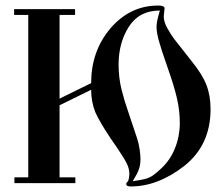

<svg xmlns="http://www.w3.org/2000/svg" viewBox="-20 -661 801 693"><path d="M252 0H32V-21H82V-607H31V-628H251V-607H195V-305L309 -361Q309 -476 378 -558Q449 -641 551 -641Q574 -641 574 -631L571 -602Q571 -582 584 -559Q597 -536 609 -520L671 -441Q710 -393 725 -354.5Q740 -316 740 -267Q740 -137 645 -62Q550 12 452 12Q436 12 436 4V2Q436 -2 440.5 -5Q445 -8 447 -33Q447 -54 435 -76Q429 -87 415.5 -108Q402 -129 381 -159Q340 -220 324 -256Q309 -294 309 -337L195 -281V-21H252ZM459 -7Q488 -11 503.5 -15Q519 -19 531.5 -27.5Q544 -36 563 -54Q595 -84 612 -127Q629 -170 629 -217Q629 -261 619 -305Q609 -349 585 -417Q573 -451 565 -475.5Q557 -500 553 -515Q549 -530 547 -542Q545 -554 545 -563Q545 -574 547.5 -586.5Q550 -599 557 -623Q482 -623 444 -563Q408 -505 408 -428Q408 -380 419 -336.5Q430 -293 443 -257L475 -161Q481 -143 484 -122Q487 -101 487 -87Q487 -65 480.5 -48Q474 -31 459 -7Z"/></svg>

Font: Pochaevsk
Style: Regular
Weight: 400
Version: Version 1.210; ttfautohint (v1.8.4.7-5d5b)